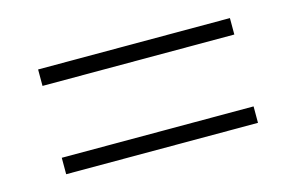

<svg xmlns="http://www.w3.org/2000/svg" viewBox="-47 -569 679 441"><g transform="rotate(-15 293.0 -348.5)"><path d="M521 -472.7V-433.6H64.9V-472.7ZM521 -262.7V-223.6H64.9V-262.7Z"/></g></svg>

Font: BabelStone Tangut Wenhai
Style: Regular
Weight: 400
Designer: Andrew West
Foundry: BabelStone
Version: Version 1.002 May 21, 2016